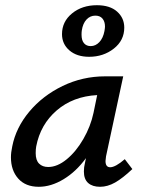

<svg xmlns="http://www.w3.org/2000/svg" viewBox="-20 -711 551 737"><path d="M218 -580Q218 -628 256.5 -659.5Q295 -691 352 -691Q402 -691 429.5 -666.5Q457 -642 457 -605Q457 -556 417 -524.5Q377 -493 322 -493Q275 -493 246.5 -517.5Q218 -542 218 -580ZM293 -578Q293 -556 302.5 -545Q312 -534 328 -534Q347 -534 361.5 -549.5Q376 -565 381 -592Q383 -604 383 -609Q383 -628 373.5 -639.5Q364 -651 346 -651Q326 -651 312 -636Q298 -621 294 -594Q293 -588 293 -578ZM488 -62Q451 -27 422 -10.5Q393 6 364 6Q335 6 318.5 -8.5Q302 -23 302 -53Q302 -69 306 -85L310 -104Q272 -52 224 -23Q176 6 129 6Q78 6 50 -25.5Q22 -57 22 -107Q22 -126 27 -149Q41 -221 92.5 -282.5Q144 -344 220.5 -381Q297 -418 384 -418H453L387 -111Q385 -97 385 -93Q385 -69 403 -69Q423 -69 459 -100ZM339 -278 353 -346Q260 -341 197.5 -287Q135 -233 119 -149Q117 -139 117 -123Q117 -96 130 -83Q143 -70 165 -70Q200 -70 236 -99.5Q272 -129 300 -177.5Q328 -226 339 -278Z"/></svg>

Font: Ysabeau Infant Semibold
Style: Italic
Weight: 600
Italic angle: -12°
Designer: Christian Thalmann (Catharsis Fonts)
Version: Version 0.003